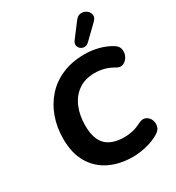

<svg xmlns="http://www.w3.org/2000/svg" viewBox="-223 -1089 1130 1233"><g transform="rotate(-30 342.0 -472.0)"><path d="M399 11Q303 11 228 -25Q153 -61 110 -133Q67 -205 67 -312Q67 -397 93 -470Q119 -543 168.5 -598.5Q218 -654 290.5 -685Q363 -716 456 -716Q508 -716 558.5 -703Q609 -690 651 -664Q678 -648 682.5 -621.5Q687 -595 675 -571Q663 -547 640.5 -536Q618 -525 593 -539Q554 -562 520.5 -570.5Q487 -579 452 -579Q380 -579 331 -544.5Q282 -510 257 -450.5Q232 -391 232 -317Q232 -217 277.5 -171.5Q323 -126 416 -126Q447 -126 478 -133.5Q509 -141 541 -158Q571 -173 593.5 -162.5Q616 -152 625.5 -129Q635 -106 628.5 -80.5Q622 -55 593 -39Q551 -14 498 -1.5Q445 11 399 11ZM515 -772Q499 -756 482 -756Q465 -756 452.5 -766Q440 -776 437 -791.5Q434 -807 446 -824L524 -927Q542 -953 566 -955Q590 -957 608.5 -943.5Q627 -930 630.5 -908.5Q634 -887 612 -866Z"/></g></svg>

Font: Nunito ExtraBold
Style: Italic
Weight: 800
Italic angle: -9°
Designer: Vernon Adams
Foundry: Vernon Adams
Version: Version 3.601; ttfautohint (v1.8.2.53-6de2)